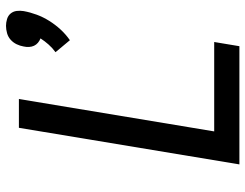

<svg xmlns="http://www.w3.org/2000/svg" viewBox="-109 -709 818 640"><g transform="rotate(-90 300.0 -389.0)"><path d="M486 -565 446 -613Q460 -623 471.5 -636Q483 -649 492 -663Q484 -666 477.5 -671.5Q471 -677 467.5 -684.5Q464 -692 463.5 -701Q463 -710 465 -719Q467 -731 472.5 -742.5Q478 -754 487.5 -762.5Q497 -771 509.5 -774.5Q522 -778 534 -778Q545 -778 556.5 -774.5Q568 -771 575 -762.5Q582 -754 583.5 -742.5Q585 -731 583 -719Q579 -697 571 -675.5Q563 -654 550.5 -634Q538 -614 522 -596.5Q506 -579 486 -565ZM72 0 194 -735H290L182 -84H480L466 0Z"/></g></svg>

Font: Iosevka Curly Medium Extended
Style: Italic
Weight: 500
Width: 7
Italic angle: -9°
Monospace: yes
Designer: Belleve Invis
Foundry: Belleve Invis
Version: Version 11.1.0; ttfautohint (v1.8.3)